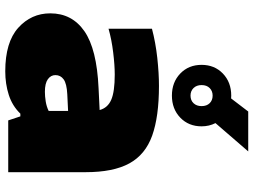

<svg xmlns="http://www.w3.org/2000/svg" viewBox="-134 -796 941 712"><g transform="rotate(90 336.0 -439.5)"><path d="M244 11Q136 11 82.5 -37.2Q29 -85.5 29 -156Q29 -236.5 95.2 -282.5Q161.5 -328.5 306 -335L387.5 -339Q379.5 -369 349.5 -382Q319.5 -395 256 -395Q221 -395 173.8 -389.2Q126.5 -383.5 86 -372V-533Q137 -546.5 194.2 -552.8Q251.5 -559 298 -559Q412 -559 482.5 -533.8Q553 -508.5 585.5 -449Q618 -389.5 618 -287V0H426L411 -45H401Q372 -15 331.2 -2Q290.5 11 244 11ZM258 -175Q258 -158 273.2 -147Q288.5 -136 320 -136Q336.5 -136 355.5 -139Q374.5 -142 391 -150V-222L329 -219Q289.5 -217 273.8 -205.5Q258 -194 258 -175ZM334 -607Q284.5 -607 252.2 -638Q220 -669 220 -717Q220 -765 252.2 -796Q284.5 -827 334 -827Q339.5 -827 344.5 -826.5L393 -890H541L436 -768.5Q448 -745 448 -717Q448 -669 415.8 -638Q383.5 -607 334 -607ZM334 -676Q351.5 -676 362.2 -687.2Q373 -698.5 373 -717Q373 -736 362.2 -747Q351.5 -758 334 -758Q317 -758 306 -747Q295 -736 295 -717Q295 -698.5 306 -687.2Q317 -676 334 -676Z"/></g></svg>

Font: Encode Sans Exp Black
Style: Regular
Weight: 900
Width: 7
Designer: Multiple Designers
Foundry: Impallari Type
Version: Version 3.002; ttfautohint (v1.8.3) -l 8 -r 50 -G 200 -x 14 